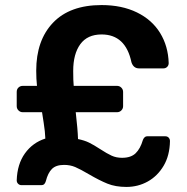

<svg xmlns="http://www.w3.org/2000/svg" viewBox="-20 -731 740 758"><path d="M479 7Q436 7 404 -6Q372 -19 331 -43Q297 -63 277 -71.5Q257 -80 233 -80Q201 -80 185 -64Q169 -48 161 -16Q159 -9 155 -4.5Q151 0 142 0H65Q57 0 51.5 -5.5Q46 -11 46 -19Q48 -83 78.5 -125.5Q109 -168 159 -184Q158 -212 152.5 -246Q147 -280 146 -288H70Q60 -288 53 -295Q46 -302 46 -312V-368Q46 -379 53 -385.5Q60 -392 70 -392H126Q123 -419 123 -452Q123 -572 189.5 -641.5Q256 -711 381 -711Q461 -711 520.5 -682Q580 -653 612 -601Q644 -549 646 -482Q646 -473 640 -467Q634 -461 625 -461H529Q507 -461 499 -485Q476 -595 381 -595Q325 -595 297 -556.5Q269 -518 269 -451Q269 -410 271 -392H442Q452 -392 459 -385Q466 -378 466 -368V-312Q466 -302 459 -295Q452 -288 442 -288H279Q287 -218 288 -182Q313 -177 331.5 -168Q350 -159 376 -142Q402 -125 420.5 -116.5Q439 -108 462 -108Q497 -108 515.5 -126Q534 -144 544 -178Q546 -184 550.5 -188.5Q555 -193 562 -193H632Q641 -193 646 -187.5Q651 -182 651 -174Q650 -117 626 -76.5Q602 -36 563.5 -14.5Q525 7 479 7Z"/></svg>

Font: Rubik AZ
Style: Regular
Weight: 500
Designer: Hubert and Fischer
Foundry: Hubert & Fischer
Version: Version 2.000